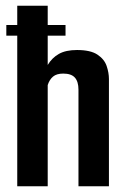

<svg xmlns="http://www.w3.org/2000/svg" viewBox="-20 -648 435 668"><path d="M2 -524V-561H208V-524ZM40 -628H146V-422Q161 -447 185 -460.5Q209 -474 248 -474Q295 -474 319 -458Q343 -442 351 -418.5Q359 -395 359 -373V0H253V-336Q253 -364 240.5 -378Q228 -392 200 -392Q177 -392 164.5 -381.5Q152 -371 146 -352V0H40Z"/></svg>

Font: Smooch Sans Thin
Style: Bold
Weight: 700
Version: Version 1.010